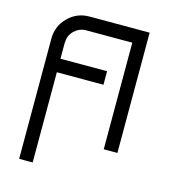

<svg xmlns="http://www.w3.org/2000/svg" viewBox="-121 -764 914 1028"><g transform="rotate(15 336.0 -250.5)"><path d="M155.8 -333.3V166.7H80.8V-500Q80.8 -569.2 129.6 -617.9Q178.3 -666.7 247.5 -666.7H580.8V0H505V-590.8H247.5Q210.8 -590 183.8 -563.8Q156.7 -537.5 156.7 -500H155.8V-408.3H414.2V-333.3Z"/></g></svg>

Font: 0xA000
Style: Regular
Weight: 400
Version: Version 0.1